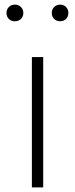

<svg xmlns="http://www.w3.org/2000/svg" viewBox="-20 -811 325 831"><path d="M44 -791C23 -791 8 -775 8 -755C8 -734 23 -719 44 -719C66 -719 81 -734 81 -755C81 -775 66 -791 44 -791ZM241 -791C219 -791 204 -775 204 -755C204 -734 219 -719 241 -719C261 -719 276 -734 276 -755C276 -775 261 -791 241 -791ZM167 -564H118V0H167Z"/></svg>

Font: Glow Sans SC Normal Light
Style: Regular
Weight: 300
Designer: Ryoko NISHIZUKA (kana, bopomofo & ideographs); Paul D. Hunt (Latin, Greek & Cyrillic); Sandoll Communications, Soo-young
Version: Version 0.93